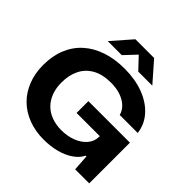

<svg xmlns="http://www.w3.org/2000/svg" viewBox="-236 -1130 1334 1334"><g transform="rotate(45 431.5 -463.0)"><path d="M388 9Q306 9 237.5 -17Q169 -43 120.5 -91Q72 -139 45.5 -206.5Q19 -274 19 -355Q19 -445 48 -516Q77 -587 132 -636.5Q187 -686 264.5 -712Q342 -738 438 -738Q542 -738 624 -707Q706 -676 757 -619.5Q808 -563 818 -486H641Q632 -521 604.5 -547Q577 -573 535.5 -587.5Q494 -602 439 -602Q358 -602 303.5 -571.5Q249 -541 222 -486.5Q195 -432 195 -360Q195 -304 211.5 -260.5Q228 -217 258.5 -186.5Q289 -156 332.5 -140Q376 -124 428 -124Q489 -124 538.5 -143.5Q588 -163 617.5 -198Q647 -233 647 -279V-312L672 -284H419V-400H827V0H689L681 -119H674Q654 -79 611.5 -50Q569 -21 511.5 -6Q454 9 388 9ZM219 -790 346 -935H530L657 -790H519L438 -876L357 -790Z"/></g></svg>

Font: Mona Sans Expanded
Style: Bold
Weight: 700
Width: 7
Designer: Deni Anggara
Foundry: GitHub
Version: Version 2.000